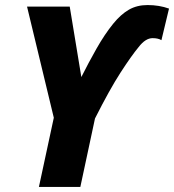

<svg xmlns="http://www.w3.org/2000/svg" viewBox="-20 -740 689 760"><path d="M134 0H298L356 -271Q414 -386 457 -452.5Q500 -519 529 -554Q556 -589 584 -589Q606 -589 619 -581L649 -706Q610 -720 564 -720Q522 -720 490 -701.5Q458 -683 428 -646Q394 -604 362 -547.5Q330 -491 302 -435L256 -714H87L193 -274Z"/></svg>

Font: Noto Sans Display Extra
Style: Italic
Weight: 800
Italic angle: -12°
Designer: Monotype Design Team
Foundry: Monotype Imaging Inc.
Version: Version 1.900